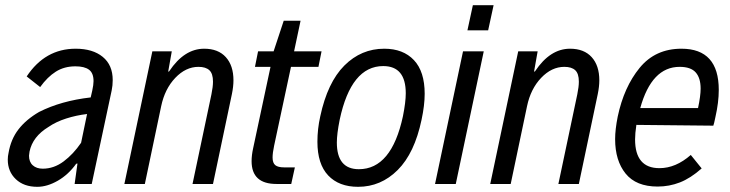

<svg xmlns="http://www.w3.org/2000/svg" viewBox="-20 -710 2818 741"><path d="M415 -401Q415 -380 411 -361L334 0H268L279 -79L274 -78Q244 -36 203 -12.5Q162 11 124 11Q72 11 41 -18.5Q10 -48 10 -94Q10 -107 13 -120Q22 -173 51.5 -211Q81 -249 131 -278Q216 -321 330 -334L336 -360Q341 -383 341 -397Q341 -428 323.5 -441Q306 -454 271 -454Q228 -454 195.5 -433.5Q163 -413 135 -374L83 -415Q154 -522 272 -522Q338 -522 376.5 -490.5Q415 -459 415 -401ZM293 -159 316 -270Q274 -265 235 -252.5Q196 -240 167 -220Q106 -183 94 -125Q92 -113 92 -109Q92 -85 106.5 -72Q121 -59 145 -59Q188 -59 225.5 -87Q263 -115 293 -159Z M568 -512H643L629 -433L633 -435Q691 -522 768 -522Q822 -522 851.5 -489.5Q881 -457 881 -400Q881 -376 875 -347L802 0H723L796 -346Q802 -375 802 -395Q802 -426 788 -439Q774 -452 746 -452Q697 -452 656.5 -409.5Q616 -367 602 -300L539 0H460Z M951 -88Q951 -111 957 -138L1024 -452H964L976 -512H1036L1075 -630H1140L1115 -512H1221L1209 -452H1103L1038 -148Q1032 -120 1032 -102Q1032 -81 1042.5 -72.5Q1053 -64 1077 -64H1118L1104 0H1047Q951 0 951 -88Z M1205 -163Q1205 -212 1216 -261Q1244 -392 1309 -457Q1374 -522 1463 -522Q1536 -522 1577.5 -478Q1619 -434 1619 -348Q1619 -304 1607 -248Q1580 -119 1515 -54Q1450 11 1362 11Q1288 11 1246.5 -33Q1205 -77 1205 -163ZM1535 -261Q1546 -316 1546 -350Q1546 -455 1459 -455Q1335 -455 1291 -248Q1280 -193 1280 -160Q1280 -57 1365 -57Q1491 -57 1535 -261Z M1805 -690H1885L1864 -593H1784ZM1767 -512H1847L1739 0H1659Z M1980 -512H2055L2041 -433L2045 -435Q2103 -522 2180 -522Q2234 -522 2263.5 -489.5Q2293 -457 2293 -400Q2293 -376 2287 -347L2214 0H2135L2208 -346Q2214 -375 2214 -395Q2214 -426 2200 -439Q2186 -452 2158 -452Q2109 -452 2068.5 -409.5Q2028 -367 2014 -300L1951 0H1872Z M2754 -363Q2754 -315 2741 -258Q2736 -233 2733 -225L2436 -228Q2431 -195 2431 -172Q2431 -61 2525 -61Q2588 -61 2646 -112L2688 -60Q2645 -22 2604 -6Q2563 10 2518 10Q2435 10 2394.5 -40Q2354 -90 2354 -173Q2354 -210 2364 -260Q2388 -374 2448.5 -448Q2509 -522 2610 -522Q2754 -522 2754 -363ZM2451 -293H2674Q2684 -340 2684 -368Q2684 -409 2665 -430.5Q2646 -452 2603 -452Q2495 -452 2451 -293Z"/></svg>

Font: Decalotype
Style: Italic
Weight: 400
Italic angle: -12°
Designer: Alfredo Marco Pradil
Foundry: Alfredo Marco Pradil
Version: Version 1.0